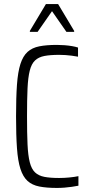

<svg xmlns="http://www.w3.org/2000/svg" viewBox="-20 -917 442 945"><path d="M260 8Q209 8 173.5 1Q138 -6 115.5 -26.5Q93 -47 80.5 -86Q68 -125 63.5 -188Q59 -251 59 -344Q59 -437 63.5 -500Q68 -563 80.5 -602Q93 -641 115.5 -661.5Q138 -682 173.5 -689Q209 -696 260 -696Q278 -696 297.5 -694.5Q317 -693 334.5 -690Q352 -687 364 -683V-638Q348 -641 332.5 -643Q317 -645 302 -646Q287 -647 271 -647Q227 -647 198.5 -641.5Q170 -636 152.5 -619.5Q135 -603 126.5 -569.5Q118 -536 115.5 -481.5Q113 -427 113 -344Q113 -261 115.5 -206.5Q118 -152 126.5 -118.5Q135 -85 152.5 -68.5Q170 -52 198.5 -46.5Q227 -41 271 -41Q296 -41 321.5 -43.5Q347 -46 366 -50V-3Q351 0 333.5 2.5Q316 5 297.5 6.5Q279 8 260 8ZM127 -760V-765L206 -897H266L345 -765V-760H307L236 -862L165 -760Z"/></svg>

Font: Saira Condensed Light
Style: Regular
Weight: 300
Width: 3
Designer: Hector Gatti with collaboration of the Omnibus-Type team
Foundry: Omnibus-Type
Version: Version 1.101